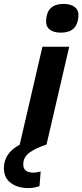

<svg xmlns="http://www.w3.org/2000/svg" viewBox="-89 -739 421 982"><path d="M236 -719Q274 -719 294.5 -702Q315 -685 312 -653Q306 -572 222 -572Q184 -572 164 -589Q144 -606 147 -639Q153 -719 236 -719ZM12 0 128 -500H265L149 0Q90 20 60 43Q30 66 30 102Q30 144 83 144Q97 144 119 138L113 213Q87 223 55 223Q2 223 -33.5 197Q-69 171 -69 121Q-69 43 14 0Z"/></svg>

Font: Elaine Sans SemiBold
Style: Italic
Weight: 600
Italic angle: -13°
Designer: Wei Huang
Foundry: Wei Huang
Version: Version 2.001;December 24, 2019;FontCreator 12.0.0.2547 64-b